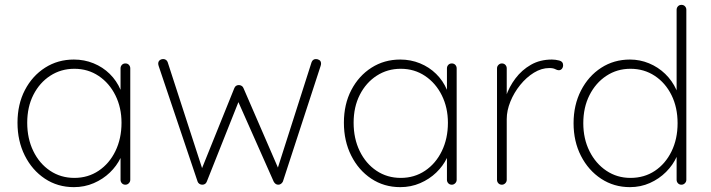

<svg xmlns="http://www.w3.org/2000/svg" viewBox="-20 -760 2927 790"><path d="M496 -499Q505 -499 510.5 -493Q516 -487 516 -479V-20Q516 -12 510 -6Q504 0 496 0Q487 0 481.5 -6Q476 -12 476 -20V-162L492 -175Q492 -143 476 -110Q460 -77 432 -50Q404 -23 366 -6.5Q328 10 284 10Q217 10 164.5 -25Q112 -60 82 -120Q52 -180 52 -255Q52 -331 82.5 -389.5Q113 -448 165.5 -481.5Q218 -515 284 -515Q327 -515 365 -499.5Q403 -484 431.5 -456Q460 -428 476 -390.5Q492 -353 492 -309L476 -334V-479Q476 -487 481.5 -493Q487 -499 496 -499ZM286 -28Q342 -28 386 -57.5Q430 -87 455 -138.5Q480 -190 480 -255Q480 -317 455 -367.5Q430 -418 386 -447.5Q342 -477 286 -477Q231 -477 187 -448.5Q143 -420 117.5 -370Q92 -320 92 -255Q92 -190 117 -138.5Q142 -87 186 -57.5Q230 -28 286 -28Z M1280 -517Q1288 -517 1294.5 -512.5Q1301 -508 1301 -498Q1301 -497 1300.5 -493.5Q1300 -490 1299 -488L1144 -13Q1141 -7 1136 -3.5Q1131 0 1125 0Q1113 0 1106 -13L952 -360L967 -355L831 -13Q826 0 812 0Q806 0 800.5 -3.5Q795 -7 793 -13L633 -488Q631 -494 631 -498Q631 -507 637 -512Q643 -517 652 -517Q658 -517 663 -513.5Q668 -510 670 -504L819 -45H802L944 -397Q949 -410 963 -410Q969 -410 974.5 -406.5Q980 -403 982 -397L1135 -44H1115L1262 -504Q1267 -517 1280 -517Z M1839 -499Q1848 -499 1853.5 -493Q1859 -487 1859 -479V-20Q1859 -12 1853 -6Q1847 0 1839 0Q1830 0 1824.5 -6Q1819 -12 1819 -20V-162L1835 -175Q1835 -143 1819 -110Q1803 -77 1775 -50Q1747 -23 1709 -6.5Q1671 10 1627 10Q1560 10 1507.5 -25Q1455 -60 1425 -120Q1395 -180 1395 -255Q1395 -331 1425.5 -389.5Q1456 -448 1508.5 -481.5Q1561 -515 1627 -515Q1670 -515 1708 -499.5Q1746 -484 1774.5 -456Q1803 -428 1819 -390.5Q1835 -353 1835 -309L1819 -334V-479Q1819 -487 1824.5 -493Q1830 -499 1839 -499ZM1629 -28Q1685 -28 1729 -57.5Q1773 -87 1798 -138.5Q1823 -190 1823 -255Q1823 -317 1798 -367.5Q1773 -418 1729 -447.5Q1685 -477 1629 -477Q1574 -477 1530 -448.5Q1486 -420 1460.5 -370Q1435 -320 1435 -255Q1435 -190 1460 -138.5Q1485 -87 1529 -57.5Q1573 -28 1629 -28Z M2045 0Q2036 0 2030.5 -6Q2025 -12 2025 -20V-479Q2025 -487 2031 -493Q2037 -499 2045 -499Q2054 -499 2059.5 -493Q2065 -487 2065 -479V-310L2048 -284Q2048 -323 2061.5 -363Q2075 -403 2101 -437.5Q2127 -472 2164.5 -493.5Q2202 -515 2251 -515Q2265 -515 2281 -511Q2297 -507 2297 -492Q2297 -483 2292 -477Q2287 -471 2279 -471Q2273 -471 2264.5 -475.5Q2256 -480 2240 -480Q2208 -480 2177 -461Q2146 -442 2120.5 -410.5Q2095 -379 2080 -342Q2065 -305 2065 -270V-20Q2065 -12 2059 -6Q2053 0 2045 0Z M2784 -740Q2793 -740 2798.5 -734Q2804 -728 2804 -720V-20Q2804 -12 2798 -6Q2792 0 2784 0Q2775 0 2769.5 -6Q2764 -12 2764 -20V-162L2780 -184Q2780 -150 2764.5 -115.5Q2749 -81 2720.5 -52.5Q2692 -24 2654 -7Q2616 10 2572 10Q2506 10 2453.5 -24.5Q2401 -59 2370.5 -118.5Q2340 -178 2340 -253Q2340 -328 2370.5 -387.5Q2401 -447 2453.5 -481Q2506 -515 2572 -515Q2613 -515 2650.5 -499.5Q2688 -484 2717 -456Q2746 -428 2763 -390.5Q2780 -353 2780 -309L2764 -334V-720Q2764 -728 2769.5 -734Q2775 -740 2784 -740ZM2574 -28Q2631 -28 2674.5 -57Q2718 -86 2743 -137Q2768 -188 2768 -253Q2768 -318 2743 -368.5Q2718 -419 2674 -448Q2630 -477 2574 -477Q2519 -477 2475 -448Q2431 -419 2405.5 -368.5Q2380 -318 2380 -253Q2380 -189 2405.5 -138Q2431 -87 2475 -57.5Q2519 -28 2574 -28Z"/></svg>

Font: Quicksand Light Light
Style: Regular
Weight: 300
Version: Version 3.006